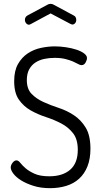

<svg xmlns="http://www.w3.org/2000/svg" viewBox="-20 -975 534 1002"><path d="M140 -849Q138 -848 135.5 -847Q133 -846 131 -846Q123 -846 116.5 -853.5Q110 -861 110 -872Q110 -878 113 -884Q116 -890 123 -894L227 -950Q235 -955 244 -955Q253 -955 261 -950L365 -894Q372 -891 375 -884.5Q378 -878 378 -871Q378 -861 372 -854Q366 -847 358 -847Q356 -847 353 -848Q350 -849 348 -850L244 -905ZM237 -55Q307 -55 346.5 -89.5Q386 -124 386 -193Q386 -248 361.5 -279.5Q337 -311 300 -330.5Q263 -350 220 -364Q177 -378 140 -399Q103 -420 78.5 -455Q54 -490 54 -551Q54 -606 74 -641Q94 -676 125 -696.5Q156 -717 193.5 -725Q231 -733 266 -733Q294 -733 324 -728.5Q354 -724 378.5 -716Q403 -708 418.5 -696.5Q434 -685 434 -672Q434 -662 426.5 -648.5Q419 -635 405 -635Q398 -635 387.5 -641Q377 -647 361 -654Q345 -661 321.5 -667Q298 -673 265 -673Q237 -673 211 -667.5Q185 -662 164.5 -648.5Q144 -635 132 -612.5Q120 -590 120 -557Q120 -511 144.5 -485.5Q169 -460 206 -443Q243 -426 286 -412Q329 -398 366 -373.5Q403 -349 427.5 -308.5Q452 -268 452 -199Q452 -146 436.5 -107Q421 -68 393 -42.5Q365 -17 326 -5Q287 7 241 7Q193 7 155 -5Q117 -17 90.5 -33.5Q64 -50 50 -68.5Q36 -87 36 -101Q36 -113 45.5 -125.5Q55 -138 66 -138Q76 -138 86 -125Q96 -112 114 -96.5Q132 -81 161 -68Q190 -55 237 -55Z"/></svg>

Font: Dosis
Style: Book
Weight: 400
Designer: EdgarTolentino, PabloImpallari, IginoMarini
Foundry: EdgarTolentino, PabloImpallari, IginoMarini
Version: Version 1.007